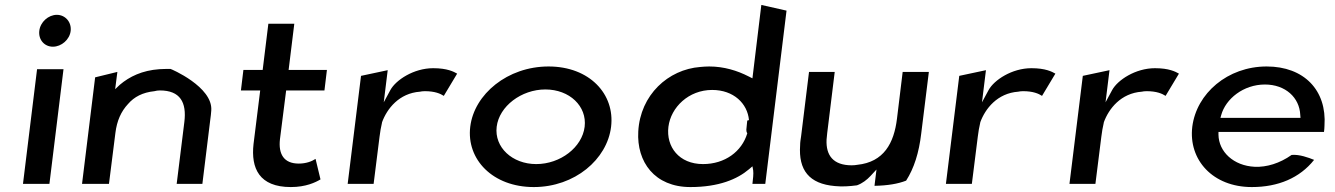

<svg xmlns="http://www.w3.org/2000/svg" viewBox="-20 -754 5403 777"><path d="M139 -629C135 -593 160 -565 194 -565C229 -565 262 -594 266 -629C270 -665 244 -694 210 -694C176 -694 143 -665 139 -629ZM180 -10 237 -474H130L73 -10Z M799 -10 831 -270C833 -283 834 -294 835 -307C842 -403 670 -476 670 -475C655 -475 639 -475 625 -474C555 -469 504 -444 465 -411L446 -393L455 -463L365 -441L312 -10H421L447 -216C453 -265 470 -303 498 -333C523 -362 557 -380 605 -385C612 -387 619 -388 627 -388C709 -388 736 -340 726 -260L695 -10Z M1189 -92C1129 -92 1106 -130 1113 -191L1138 -388H1293L1303 -471H1148L1171 -658H1066L1043 -471H965L955 -388H1033L1006 -171C995 -73 1029 3 1157 3C1218 3 1257 -16 1277 -28L1257 -111C1242 -101 1219 -92 1189 -92Z M1830 -456C1816 -464 1790 -478 1733 -478C1654 -478 1582 -430 1560 -390L1533 -340L1549 -470L1441 -447L1387 -10H1492L1516 -201C1518 -220 1522 -240 1526 -258V-259C1546 -314 1595 -377 1680 -383C1683 -384 1692 -385 1699 -385C1740 -385 1762 -375 1776 -366Z M1990 -241C2000 -324 2090 -392 2187 -392C2285 -392 2356 -324 2346 -241C2336 -158 2248 -90 2150 -90C2053 -90 1980 -158 1990 -241ZM1883 -241C1867 -109 1974 3 2140 3C2306 3 2437 -109 2453 -241C2469 -373 2366 -485 2200 -485C2034 -485 1899 -373 1883 -241Z M2774 3C2889 3 2964 -29 3011 -69L3025 -81L3028 -65C3030 -51 3027 -27 3025 -10H3077L3163 -711L3061 -734L3025 -437L3009 -445C2964 -468 2910 -485 2850 -485C2837 -485 2826 -484 2814 -483C2684 -473 2571 -370 2563 -222C2556 -99 2629 3 2774 3ZM3004 -266C3003 -260 3003 -253 3002 -246C3001 -234 2998 -224 3004 -215V-214C2982 -141 2914 -90 2825 -90C2728 -90 2675 -160 2685 -241C2695 -320 2767 -390 2862 -390C2949 -390 3005 -335 3011 -268Z M3254 -463 3222 -203C3220 -190 3218 -178 3218 -166C3211 -66 3254 -10 3359 -1C3389 2 3417 0 3448 -4C3470 -12 3488 -26 3503 -42L3527 -68L3519 -2C3572 -3 3614 -10 3647 -23C3679 -73 3699 -136 3708 -213L3739 -463H3633L3610 -274C3598 -175 3557 -98 3449 -87C3444 -86 3435 -85 3427 -85C3352 -85 3322 -125 3325 -189C3326 -206 3329 -225 3331 -243L3358 -463Z M4251 -456C4237 -464 4211 -478 4154 -478C4075 -478 4003 -430 3981 -390L3954 -340L3970 -470L3862 -447L3808 -10H3913L3937 -201C3939 -220 3943 -240 3947 -258V-259C3967 -314 4016 -377 4101 -383C4104 -384 4113 -385 4120 -385C4161 -385 4183 -375 4197 -366Z M4751 -456C4737 -464 4711 -478 4654 -478C4575 -478 4503 -430 4481 -390L4454 -340L4470 -470L4362 -447L4308 -10H4413L4437 -201C4439 -220 4443 -240 4447 -258V-259C4467 -314 4516 -377 4601 -383C4604 -384 4613 -385 4620 -385C4661 -385 4683 -375 4697 -366Z M4911 -209V-220H5338C5339 -229 5340 -236 5340 -245C5350 -389 5257 -485 5106 -485C4948 -485 4822 -376 4805 -241C4789 -107 4888 3 5046 3C5153 3 5240 -34 5298 -107C5276 -116 5238 -130 5207 -127C5159 -93 5106 -77 5058 -79C4972 -83 4912 -140 4911 -209ZM5242 -289 5243 -277H4919L4922 -288C4940 -354 5012 -412 5099 -412C5182 -412 5239 -359 5242 -289Z"/></svg>

Font: Bluebird
Style: LiExtObl
Weight: 300
Designer: Jasper
Foundry: Cannot Into Space Fonts
Version: Version 0.98